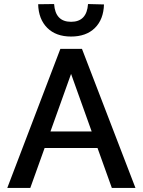

<svg xmlns="http://www.w3.org/2000/svg" viewBox="-20 -931 706 951"><path d="M169 -910 248 -911Q254 -823 332 -823Q410 -823 416 -911L495 -909Q493 -835 450 -792.5Q407 -750 332 -750Q257 -750 214 -793Q171 -836 169 -910ZM534 0 463 -198H201L130 0H16L279 -689H386L651 0ZM230 -280H434L332 -565Z"/></svg>

Font: Martel Sans DemiBold
Style: Regular
Weight: 600
Designer: Dan Reynolds and Mathieu Réguer
Foundry: Dan Reynolds and Mathieu Réguer
Version: Version 1.001;PS 001.001;hotconv 1.0.70;makeotf.lib2.5.58329